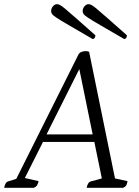

<svg xmlns="http://www.w3.org/2000/svg" viewBox="-52 -900 664 920"><path d="M-32 0Q-27 -28 -12 -31L26 -43L324 -639Q329 -648 339 -651.5Q349 -655 357 -655Q369 -655 375 -652L499 -45L559 -32Q557 -19 553 -12Q549 -5 538 0H363Q369 -28 384 -31L436 -45L400 -220H154L67 -47L133 -32Q130 -19 125.5 -12Q121 -5 110 0ZM171 -256H392L328 -569ZM543 -713Q548 -713 552 -717.5Q556 -722 556 -731Q496 -784 461.5 -814.5Q427 -845 410 -859Q393 -873 385.5 -876.5Q378 -880 372 -880Q361 -880 352.5 -869.5Q344 -859 344 -847Q344 -840 348 -833.5Q352 -827 370 -815Q388 -803 428.5 -779.5Q469 -756 543 -713ZM392 -713Q397 -713 401 -717.5Q405 -722 405 -731Q345 -784 310.5 -814.5Q276 -845 259 -859Q242 -873 234.5 -876.5Q227 -880 221 -880Q210 -880 201.5 -869.5Q193 -859 193 -847Q193 -840 197 -833.5Q201 -827 219 -815Q237 -803 277.5 -779.5Q318 -756 392 -713Z"/></svg>

Font: Petrona Light
Style: Italic
Weight: 300
Italic angle: -9°
Designer: Ringo R. Seeber
Foundry: Ringo R. Seeber
Version: Version 2.001; ttfautohint (v1.8.3)